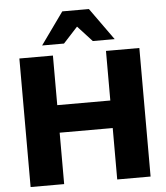

<svg xmlns="http://www.w3.org/2000/svg" viewBox="-61 -995 908 1049"><g transform="rotate(-5 393.0 -470.5)"><path d="M64 0V-705H248V-433H539V-705H722V0H539V-282H248V0ZM194 -765 320 -941H466L592 -765H472L393 -851L314 -765Z"/></g></svg>

Font: Nunito Sans 12pt Black
Style: Regular
Weight: 900
Designer: Vernon Adams
Foundry: Vernon Adams
Version: Version 3.101;gftools[0.9.27]